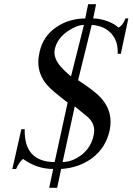

<svg xmlns="http://www.w3.org/2000/svg" viewBox="-20 -791 633 917"><path d="M593 -703 557 -534H542Q545 -594 511.5 -631Q478 -668 418 -672L353 -408Q428 -359 458 -328Q508 -275 508 -210Q508 -189 504 -170Q486 -85 420 -36Q359 10 272 16L253 106H215L234 16Q156 16 90 -32Q70 -15 57 16H39L82 -174H98Q94 -18 241 -17L303 -301Q227 -359 205 -385Q163 -434 163 -494Q163 -517 169 -543Q186 -619 250 -662Q309 -702 387 -703L401 -771H439L425 -703Q441 -703 458.5 -699.5Q476 -696 492.5 -690Q509 -684 523 -676Q537 -668 546 -659Q568 -671 579 -703ZM381 -672Q350 -672 308 -645Q260 -614 245 -568Q240 -553 240 -542Q240 -507 270 -473Q275 -467 287 -455Q299 -443 319 -426ZM427 -144Q430 -156 430 -167Q430 -204 399 -232Q383 -245 368 -257.5Q353 -270 337 -283L279 -17Q328 -18 373 -54Q416 -90 427 -144Z"/></svg>

Font: GFS Didot
Style: Bold Italic
Weight: 700
Italic angle: -12°
Designer: Designed by Takis Katsoulidis and George D. Matthiopoulos.
Foundry: Designed by Takis Katsoulidis and George D. Matthiopoulos.
Version: Version 1.0